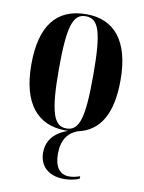

<svg xmlns="http://www.w3.org/2000/svg" viewBox="-88 -609 678 907"><g transform="rotate(10 251.5 -155.5)"><path d="M250 10C254 10 258 10 262 10C190 36 164 80 164 131C164 199 212 237 282 237C308 237 338 232 356 222V211C336 218 319 221 304 221C260 221 234 188 234 125C234 58 262 21 307 4C412 -18 465 -107 465 -269C465 -456 387 -548 253 -548C110 -548 37 -456 37 -269C37 -81 117 10 250 10ZM252 0C192 0 169 -63 169 -269C169 -476 190 -538 251 -538C314 -538 334 -476 334 -269C334 -63 314 0 252 0Z"/></g></svg>

Font: Noto Serif Display ExtraCondensed
Style: Bold
Weight: 700
Width: 2
Designer: Monotype Design Team
Foundry: Monotype Imaging Inc.
Version: Version 2.009